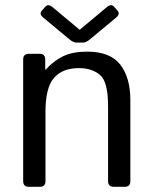

<svg xmlns="http://www.w3.org/2000/svg" viewBox="-20 -720 591 740"><path d="M147 -651.9Q129.9 -666 141.1 -678.7L154.3 -693.8Q165.5 -706.5 182.1 -692.9L286.6 -605.5H287.6L392.1 -692.9Q408.7 -706.5 419.9 -693.8L433.1 -678.7Q444.3 -666 427.2 -651.9L326.7 -568.4Q311.5 -555.7 299.3 -555.7H274.9Q262.7 -555.7 247.6 -568.4ZM91.3 0Q69.3 0 69.3 -22V-490.7Q69.3 -512.7 91.3 -512.7H132.3Q154.3 -512.7 154.3 -490.7V-451.7H156.2Q188 -486.8 224.6 -503.9Q261.2 -521 315.9 -521Q404.8 -521 443.6 -470.9Q482.4 -420.9 482.4 -334V-22Q482.4 0 460.4 0H418.5Q396.5 0 396.5 -22V-310.5Q396.5 -406.2 364.7 -431.9Q333 -457.5 284.2 -457.5Q220.7 -457.5 188 -419.7Q155.3 -381.8 155.3 -290V-22Q155.3 0 133.3 0Z"/></svg>

Font: Istok Web
Style: Regular
Weight: 400
Designer: Andrey V. Panov
Foundry: Andrey V. Panov
Version: Version 1.0.2g